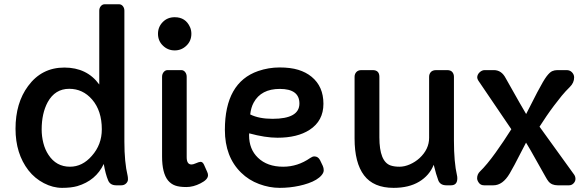

<svg xmlns="http://www.w3.org/2000/svg" viewBox="-20 -886 2789 918"><path d="M454.6 -481.9V-835Q454.6 -847.7 462.2 -856.7Q469.7 -865.7 481 -865.7H548.8Q560.1 -865.7 567.4 -856.7Q574.7 -847.7 574.7 -835V-209Q574.7 -110.4 590.3 -45.4Q591.8 -38.6 591.8 -28.1Q591.8 -17.6 582.8 -8.8Q573.7 0 559.6 0H535.6Q506.8 0 497.1 -23.4Q484.4 -53.2 476.1 -102.1Q438.5 -22.5 349.6 3.9Q320.3 12.2 276.6 12.2Q232.9 12.2 189.7 -10.3Q146.5 -32.7 116.2 -71.3Q54.2 -151.4 54.2 -270.5Q54.2 -393.6 114.3 -474.6Q179.2 -563 287.6 -563Q396 -563 454.6 -481.9ZM179.2 -267.1Q179.2 -233.9 187.3 -202.1Q195.3 -170.4 211.9 -145.5Q249 -88.9 314.5 -88.9Q374 -88.9 418.9 -140.6Q466.8 -194.3 466.8 -267.6Q466.8 -356.4 420.4 -410.2Q376 -461.4 311 -461.4Q243.2 -461.4 208 -397.5Q179.2 -343.8 179.2 -267.1Z M815.4 -645Q782.2 -645 758.8 -668Q735.4 -690.4 735.4 -724.6Q735.4 -757.8 758.8 -781.2Q781.2 -803.7 815.4 -803.7Q867.7 -803.7 888.7 -755.9Q895 -741.7 895 -724.6Q895 -690.4 871.6 -668Q848.1 -645 815.4 -645ZM872.6 -134.3Q872.6 -99.6 895.5 -99.6Q903.3 -99.6 913.1 -104Q932.1 -112.3 939 -112.3Q949.2 -112.3 955.6 -98.1L970.7 -64Q974.6 -55.7 974.6 -48.3Q974.6 -27.3 938.5 -9.3Q904.3 8.3 870.8 8.3Q837.4 8.3 817.4 1Q797.4 -6.3 783.2 -23.4Q754.9 -58.6 754.9 -137.7V-518.6Q754.9 -532.2 762.7 -541.5Q770.5 -550.8 781.2 -550.8H846.7Q857.9 -550.8 865.2 -541.5Q872.6 -532.2 872.6 -518.6Z M1171.4 -248.5 1170.9 -239.3Q1170.9 -172.4 1213.4 -131.8Q1257.8 -88.9 1334 -88.9Q1403.3 -88.9 1462.9 -130.4Q1474.1 -138.2 1482.9 -138.2Q1501 -138.2 1510.3 -120.1L1523.4 -92.8Q1527.8 -83 1527.8 -71.8Q1527.8 -60.5 1517.8 -48.6Q1507.8 -36.6 1491.7 -26.9Q1475.6 -17.1 1454.3 -9.8Q1433.1 -2.4 1410.6 2.4Q1365.7 12.2 1316.9 12.2Q1268.1 12.2 1218.5 -6.3Q1168.9 -24.9 1132.8 -60.5Q1055.2 -136.2 1055.2 -265.1Q1055.2 -491.2 1214.4 -546.4Q1264.2 -563.5 1316.7 -563.5Q1369.1 -563.5 1406 -552.2Q1442.9 -541 1469.7 -519Q1526.4 -472.7 1526.4 -389.6Q1526.4 -308.1 1460 -265.1Q1401.9 -227.5 1306.6 -227.5Q1248 -227.5 1171.4 -248.5ZM1411.6 -391.1Q1411.6 -460.9 1317.9 -460.9Q1228.5 -460.9 1192.9 -395.5Q1180.2 -372.6 1176.3 -338.9Q1218.3 -317.9 1283.2 -317.9Q1411.6 -317.9 1411.6 -391.1Z M2166.5 -33.2Q2166.5 0 2136.2 0H2114.3Q2085 0 2075.7 -23.4Q2065.4 -50.3 2053.7 -98.1Q2033.2 -46.9 1984.1 -17.3Q1935.1 12.2 1861.8 12.2Q1766.1 12.2 1720.7 -47.6Q1675.3 -107.4 1675.3 -224.1V-518.6Q1675.3 -532.2 1683.8 -541.5Q1692.4 -550.8 1708 -550.8H1761.7Q1793.9 -550.8 1793.9 -518.6V-229.5Q1793.9 -112.8 1848.1 -94.7Q1865.7 -88.9 1889.9 -88.9Q1914.1 -88.9 1939.7 -100.1Q1965.3 -111.3 1985.8 -129.9Q2031.7 -172.4 2031.7 -227.1V-518.6Q2031.7 -532.2 2040 -541.5Q2048.3 -550.8 2066.4 -550.8H2117.7Q2134.8 -550.8 2142.6 -541.5Q2150.4 -532.2 2150.4 -518.6V-213.4Q2150.4 -110.4 2165 -47.4Q2166.5 -42 2166.5 -33.2Z M2261.2 -33.7Q2261.2 -53.2 2275.6 -66.9Q2290 -80.6 2310.1 -104.7Q2330.1 -128.9 2349.6 -156.2L2388.2 -211.9L2424.8 -268.1L2267.1 -500.5Q2261.7 -508.8 2261.7 -515.9Q2261.7 -522.9 2264.9 -529.3Q2268.1 -535.6 2272.9 -540Q2284.2 -550.8 2297.4 -550.8H2341.3Q2377.9 -550.8 2397.9 -512.2Q2482.4 -361.8 2495.6 -340.8L2548.8 -444.8Q2579.1 -502.4 2594 -521.7Q2608.9 -541 2620.4 -545.9Q2631.8 -550.8 2645 -550.8H2689Q2705.1 -550.8 2715.1 -540Q2725.1 -529.3 2725.1 -516.1Q2725.1 -490.2 2704.6 -470.2Q2684.1 -450.2 2665.5 -427.7L2628.9 -380.9Q2610.4 -356.4 2592.8 -330.6L2559.6 -280.3L2725.6 -50.3Q2731.4 -41.5 2731.4 -30.3Q2731.4 -19 2722.4 -9.5Q2713.4 0 2700.7 0H2646.5Q2617.7 0 2602.5 -18.6Q2596.2 -26.4 2587.9 -41.5L2516.6 -168L2495.1 -204.1L2440.4 -98.6L2417 -56.6Q2383.8 0 2338.9 0H2294.9Q2278.3 0 2269.8 -11.7Q2261.2 -23.4 2261.2 -33.7Z"/></svg>

Font: Capriola
Style: Regular
Weight: 400
Designer: Viktoriya Grabowska
Foundry: Viktoriya Grabowska
Version: Version 1.007